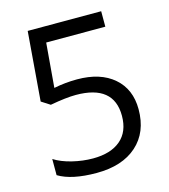

<svg xmlns="http://www.w3.org/2000/svg" viewBox="-108 -800 789 896"><g transform="rotate(-15 286.0 -352.0)"><path d="M272 -436Q384.8 -436 449.5 -380.1Q514.2 -324.2 514.2 -227.1Q514.2 -116.2 443.6 -53.2Q373 9.8 249 9.8Q128.4 9.8 64.9 -28.8V-106.9Q99.1 -85 149.9 -72.5Q200.7 -60.1 250 -60.1Q335.9 -60.1 383.5 -100.6Q431.2 -141.1 431.2 -217.8Q431.2 -367.2 248 -367.2Q201.7 -367.2 124 -353L82 -379.9L108.9 -713.9H463.9V-639.2H178.2L160.2 -424.8Q216.3 -436 272 -436Z"/></g></svg>

Font: Open Sans ACDW
Style: acdw
Weight: 400
Foundry: Ascender Corporation
Version: Version 1.10